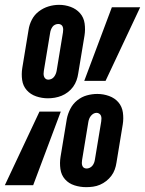

<svg xmlns="http://www.w3.org/2000/svg" viewBox="-45 -765 599 793"><path d="M153 -359Q128 -359 104.5 -367Q81 -375 65.5 -392.5Q50 -410 46.5 -434.5Q43 -459 47 -484L73 -642Q76 -663 86.5 -683.5Q97 -704 115.5 -718Q134 -732 155.5 -738.5Q177 -745 199 -745Q224 -745 247 -736.5Q270 -728 285.5 -710.5Q301 -693 304.5 -668Q308 -643 304 -618L278 -461Q276 -447 271 -433Q266 -419 257 -406.5Q248 -394 235.5 -384.5Q223 -375 209.5 -369.5Q196 -364 181.5 -361.5Q167 -359 153 -359ZM303 -431 417 -735H534L391 -431ZM154 -436Q161 -436 167.5 -439Q174 -442 178.5 -448Q183 -454 185.5 -460.5Q188 -467 189 -473L215 -631Q216 -637 216 -643Q216 -649 214 -654.5Q212 -660 207 -663Q202 -666 196 -666Q189 -666 182.5 -663Q176 -660 172 -654.5Q168 -649 165.5 -642.5Q163 -636 162 -629L136 -472Q135 -466 135 -460Q135 -454 137 -448.5Q139 -443 143.5 -439.5Q148 -436 154 -436ZM311 8Q286 8 262.5 0.5Q239 -7 223.5 -24.5Q208 -42 204.5 -67Q201 -92 205 -117L231 -274Q235 -295 245.5 -315.5Q256 -336 274 -350.5Q292 -365 313.5 -371Q335 -377 357 -377Q382 -377 405.5 -368.5Q429 -360 444 -342.5Q459 -325 462.5 -300.5Q466 -276 462 -251L436 -93Q434 -79 429 -65Q424 -51 415 -39Q406 -27 394 -17.5Q382 -8 368 -2Q354 4 339.5 6Q325 8 311 8ZM-25 0 118 -304H206L92 0ZM313 -69Q319 -69 325.5 -72Q332 -75 336.5 -80.5Q341 -86 343.5 -92.5Q346 -99 347 -106L373 -263Q374 -269 374 -275.5Q374 -282 372 -287Q370 -292 365 -295.5Q360 -299 354 -299Q347 -299 341 -295.5Q335 -292 330.5 -286.5Q326 -281 323.5 -274.5Q321 -268 320 -262L294 -104Q293 -98 293 -92Q293 -86 295 -80.5Q297 -75 301.5 -72Q306 -69 313 -69Z"/></svg>

Font: Iosevka Slab Extrabold
Style: Italic
Weight: 800
Italic angle: -9°
Monospace: yes
Designer: Belleve Invis
Foundry: Belleve Invis
Version: Version 11.1.0; ttfautohint (v1.8.3)